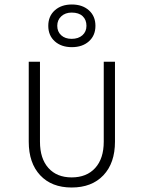

<svg xmlns="http://www.w3.org/2000/svg" viewBox="-20 -825 640 855"><path d="M108 -194V-550H158V-194Q158 -119 195.5 -77Q233 -35 299 -35Q366 -35 404 -77Q442 -119 442 -194V-550H492V-194Q492 -99 440.5 -44.5Q389 10 299 10Q210 10 159 -44.5Q108 -99 108 -194ZM195 -710Q195 -753 224 -779Q253 -805 300 -805Q347 -805 376 -779Q405 -753 405 -710Q405 -667 376 -641Q347 -615 300 -615Q253 -615 224 -641Q195 -667 195 -710ZM365 -710Q365 -737 348 -753Q331 -769 299 -769Q271 -769 253 -752.5Q235 -736 235 -710Q235 -684 252.5 -668Q270 -652 299 -652Q329 -652 347 -668Q365 -684 365 -710Z"/></svg>

Font: JetBrains Mono Extra Light
Style: Regular
Weight: 200
Monospace: yes
Designer: Philipp Nurullin, Konstantin Bulenkov
Foundry: JetBrains
Version: 2.002